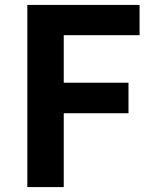

<svg xmlns="http://www.w3.org/2000/svg" viewBox="-20 -760 625 780"><path d="M91 -740H547V-617H239V-424H502V-300H239V0H91Z"/></svg>

Font: Noto Sans Tobesmart edit
Style: Bold
Weight: 700
Designer: Ryoko NISHIZUKA  (kana & ideographs); Paul D. Hunt (Latin, Greek & Cyrillic); Wenlong ZHANG  (bopomofo); Sandoll Communi
Foundry: Adobe Systems Incorporated
Version: Version 1.005 Oct 7, 2021